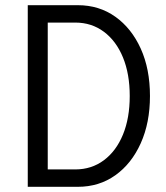

<svg xmlns="http://www.w3.org/2000/svg" viewBox="-20 -720 640 740"><path d="M164 -67H270Q333 -67 380.5 -102.5Q428 -138 454 -201.5Q480 -265 480 -350Q480 -435 454 -498.5Q428 -562 380.5 -597.5Q333 -633 270 -633H164ZM87 0V-700H280Q362 -700 424.5 -655.5Q487 -611 522.5 -532.5Q558 -454 558 -350Q558 -247 522.5 -168Q487 -89 424.5 -44.5Q362 0 280 0Z"/></svg>

Font: Red Hat Mono
Style: Regular
Weight: 400
Designer: Pentagram, MCKL
Foundry: Pentagram, MCKL
Version: Version 1.023